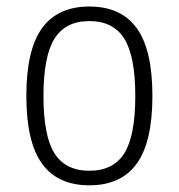

<svg xmlns="http://www.w3.org/2000/svg" viewBox="-20 -550 540 580"><path d="M355.5 -433.1Q322.3 -486.3 250 -486.3Q177.7 -486.3 144.5 -433.1Q111.3 -379.9 111.3 -259.8Q111.3 -139.6 144.5 -86.9Q177.7 -34.2 250 -34.2Q322.3 -34.2 355.5 -86.9Q388.7 -139.6 388.7 -259.8Q388.7 -379.9 355.5 -433.1ZM393.1 -55.7Q345.7 9.8 250 9.8Q154.3 9.8 106.9 -55.7Q59.6 -121.1 59.6 -260.3Q59.6 -399.4 106.9 -464.8Q154.3 -530.3 250 -530.3Q345.7 -530.3 393.1 -464.8Q440.4 -399.4 440.4 -260.3Q440.4 -121.1 393.1 -55.7Z"/></svg>

Font: Rounded Mgen+ 1m light
Style: Regular
Weight: 200
Designer: [Source Han Sans]
Ryoko NISHIZUKA  (kana & ideographs); Paul D. Hunt (Latin, Greek & Cyrillic); Wenlong ZHANG  (bopomofo
Version: Version 1.059.20150602